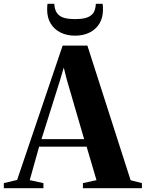

<svg xmlns="http://www.w3.org/2000/svg" viewBox="-69 -984 762 1004"><path d="M20.5 -43 258.5 -745.5H388L614 -41.5L673 -26.5V0H364.5V-26.5L435.5 -42L384 -217H135.5L86.5 -42L158 -26.5V0H-49V-26.5ZM371 -256.5 280 -568.5 264.5 -630.5 246 -568 148 -256.5ZM323.5 -797.5Q280.5 -797.5 247.8 -813.8Q215 -830 196.2 -860.5Q177.5 -891 177.5 -934.5Q177.5 -944.5 178 -950.8Q178.5 -957 179.5 -964H215Q215 -959.5 215.8 -954.2Q216.5 -949 217.5 -943.5Q222.5 -920.5 236 -907.5Q249.5 -894.5 271.8 -889.2Q294 -884 323.5 -884Q353.5 -884 375.5 -889.2Q397.5 -894.5 411.5 -907.5Q425.5 -920.5 429.5 -943.5Q431 -949 431.5 -954.2Q432 -959.5 432 -964H467.5Q468.5 -957 469 -950.8Q469.5 -944.5 469.5 -935Q469.5 -891 450.8 -860.5Q432 -830 399.2 -813.8Q366.5 -797.5 323.5 -797.5Z"/></svg>

Font: Merriweather 120pt
Style: Bold
Weight: 700
Designer: Eben Sorkin
Foundry: Eben Sorkin
Version: Version 2.100